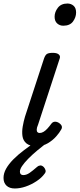

<svg xmlns="http://www.w3.org/2000/svg" viewBox="-81 -815 452 1090"><path d="M127 15Q88 15 69 -1Q50 -17 46.5 -42.5Q43 -68 48 -97Q53 -126 61 -153L169 -483Q176 -503 186 -509Q196 -515 219 -515Q242 -515 252.5 -506Q263 -497 258 -483L135 -107Q128 -91 127.5 -80.5Q127 -70 131.5 -65Q136 -60 144 -60Q155 -60 166 -66.5Q177 -73 188 -85Q199 -97 210 -112Q218 -123 229.5 -124Q241 -125 254 -117Q268 -107 270 -97.5Q272 -88 266 -79Q257 -62 237.5 -40Q218 -18 190 -1.5Q162 15 127 15ZM278 -669Q258 -669 243.5 -682Q229 -695 229 -720Q229 -747 247.5 -771Q266 -795 302 -795Q322 -795 336.5 -782.5Q351 -770 351 -744Q351 -717 333.5 -693Q316 -669 278 -669ZM3 255Q-27 255 -44 239Q-61 223 -61 195Q-61 169 -46.5 143Q-32 117 -6 90.5Q20 64 56 37Q92 10 135 -21L197 -20V-14Q162 13 131.5 38.5Q101 64 79 86.5Q57 109 44.5 127.5Q32 146 32 160Q32 169 37 174Q42 179 51 179Q69 179 87 166.5Q105 154 130 132Q136 126 146.5 124.5Q157 123 168 134Q175 142 177.5 151.5Q180 161 173 170Q156 194 126.5 213.5Q97 233 65 244Q33 255 3 255Z"/></svg>

Font: Playwrite AU TAS
Style: Regular
Weight: 400
Designer: Veronika Burian, José Scaglione
Foundry: TypeTogether
Version: Version 1.002